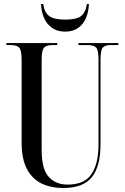

<svg xmlns="http://www.w3.org/2000/svg" viewBox="-20 -929 624 959"><path d="M296 10Q234 10 187.5 -12.5Q141 -35 114.5 -85Q88 -135 88 -216V-632Q88 -680 75 -692Q62 -704 33 -704H12V-714H266V-704H243Q213 -704 200.5 -691.5Q188 -679 188 -629V-181Q188 -85 223 -46Q258 -7 318 -7Q402 -7 437 -59.5Q472 -112 472 -206V-631Q472 -679 460 -691.5Q448 -704 418 -704H372V-714H571V-704H531Q505 -704 493.5 -691.5Q482 -679 482 -629V-207Q482 -99 439 -44.5Q396 10 296 10ZM306 -771Q266 -771 239.5 -790Q213 -809 199.5 -840.5Q186 -872 185 -909H196Q201 -868 225 -849.5Q249 -831 306 -831Q362 -831 385 -849Q408 -867 414 -909H424Q423 -872 410 -840.5Q397 -809 371 -790Q345 -771 306 -771Z"/></svg>

Font: Noto Serif Display ExtraCondensed Medium
Style: Regular
Weight: 500
Width: 2
Designer: Monotype Design Team
Foundry: Monotype Imaging Inc.
Version: Version 2.009